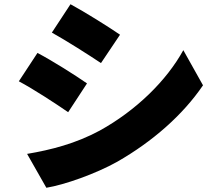

<svg xmlns="http://www.w3.org/2000/svg" viewBox="-20 -825 1040 907"><path d="M313 -805 225 -671C295 -632 397 -567 457 -527L547 -661C490 -700 383 -767 313 -805ZM108 -98 199 62C285 48 432 -4 534 -61C700 -156 843 -281 939 -422L846 -588C767 -444 623 -303 451 -208C338 -147 221 -117 108 -98ZM157 -575 69 -441C140 -403 241 -337 302 -295L391 -431C335 -470 229 -537 157 -575Z"/></svg>

Font: Noto Sans KR Black
Style: Regular
Weight: 900
Designer: Ryoko NISHIZUKA 西塚涼子 (kana, bopomofo & ideographs); Paul D. Hunt (Latin, Greek & Cyrillic); Sandoll Communications 산돌커뮤니
Foundry: Adobe
Version: Version 2.004;hotconv 1.0.118;makeotfexe 2.5.65603